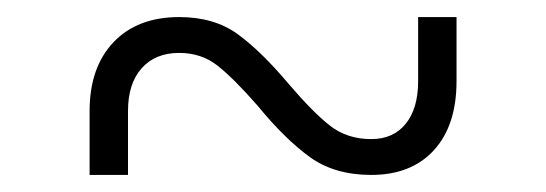

<svg xmlns="http://www.w3.org/2000/svg" viewBox="-20 -465 640 225"><path d="M85 -335Q85 -386 113 -415.5Q141 -445 190 -445Q231 -445 258.5 -425Q286 -405 318 -367Q347 -333 367 -317.5Q387 -302 415 -302Q441 -302 455.5 -320Q470 -338 470 -370V-445H515V-370Q515 -318 488.5 -289Q462 -260 415 -260Q372 -260 343 -281Q314 -302 282 -341Q254 -373 235 -388Q216 -403 190 -403Q162 -403 146 -385Q130 -367 130 -335V-260H85Z"/></svg>

Font: JetBrains Mono Extra Light
Style: Regular
Weight: 200
Monospace: yes
Designer: Philipp Nurullin, Konstantin Bulenkov
Foundry: JetBrains
Version: 2.002